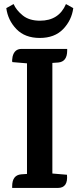

<svg xmlns="http://www.w3.org/2000/svg" viewBox="-20 -926 391 946"><path d="M238 -71H239L310 -65Q316 0 265 0H40V-8Q40 -63 84 -67L113 -69V-614H112L41 -620Q38 -626 42 -647Q51 -685 86 -685H311V-677Q311 -622 267 -618L238 -616ZM11 -886 47 -906Q60 -876 92 -850Q124 -824 177 -824Q270 -824 305 -906L341 -886Q333 -826 291 -782.5Q249 -739 176 -739Q103 -739 61 -782.5Q19 -826 11 -886Z"/></svg>

Font: Karma
Style: Bold
Weight: 700
Designer: Joana Correia
Foundry: Indian Type Foundry
Version: Version 1.202;PS 1.0;hotconv 1.0.78;makeotf.lib2.5.61930; tt